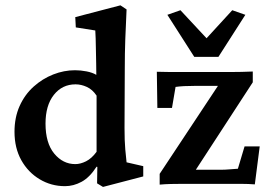

<svg xmlns="http://www.w3.org/2000/svg" viewBox="-20 -700 1026 731"><path d="M372.1 11.7 349.6 -2 350.6 -64.5 347.7 -65.4Q321.3 -24.4 290.5 -7.8Q259.8 8.8 227.5 8.8Q174.8 8.8 130.9 -17.6Q86.9 -43.9 61 -90.3Q35.2 -136.7 35.2 -198.2Q35.2 -252.9 54.7 -296.4Q74.2 -339.8 107.9 -370.1Q141.6 -400.4 182.6 -416.5Q223.6 -432.6 265.6 -432.6Q287.1 -432.6 309.6 -428.2Q332 -423.8 346.7 -415Q346.7 -432.6 346.2 -457.5Q345.7 -482.4 345.2 -507.8Q344.7 -533.2 344.2 -553.7Q343.8 -574.2 342.8 -584L268.6 -595.7L266.6 -634.8L438.5 -679.7L461.9 -664.1Q459 -603.5 457 -550.3Q455.1 -497.1 455.1 -438.5L454.1 -212.9Q454.1 -163.1 457 -130.9Q460 -98.6 461.9 -82L525.4 -67.4V-28.3ZM266.6 -75.2Q286.1 -75.2 307.6 -85.9Q329.1 -96.7 347.7 -122.1V-335.9Q332 -359.4 310.5 -369.1Q289.1 -378.9 267.6 -378.9Q216.8 -378.9 185.1 -338.9Q153.3 -298.8 153.3 -229.5Q153.3 -155.3 186.5 -115.2Q219.7 -75.2 266.6 -75.2ZM702.1 -17.6 698.2 -53.7H820.3Q836.9 -53.7 853.5 -55.2Q870.1 -56.6 885.7 -57.6L911.1 -142.6H968.8L950.2 2Q925.8 0 898.9 0Q872.1 0 852.5 0H671.9Q651.4 0 629.9 0.5Q608.4 1 587.9 2.9V-38.1L833 -408.2L832 -373H720.7Q698.2 -373 680.7 -372.1Q663.1 -371.1 648.4 -369.1L634.8 -289.1H579.1L577.1 -426.8Q602.5 -425.8 628.9 -425.8Q655.3 -425.8 674.8 -425.8H857.4Q877.9 -425.8 899.4 -426.3Q920.9 -426.8 942.4 -427.7V-386.7ZM914.1 -643.6 811.5 -483.4H719.7L617.2 -643.6L667 -661.1L797.9 -520.5H735.4L864.3 -661.1Z"/></svg>

Font: Crimson Pro SemiBold
Style: Regular
Weight: 600
Designer: Jacques Le Bailly
Foundry: Baron von Fonthausen
Version: Version 1.003